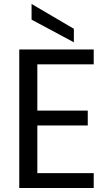

<svg xmlns="http://www.w3.org/2000/svg" viewBox="-20 -947 553 967"><path d="M452 -623C452 -623 452 -698 452 -698C452 -698 77 -698 77 -698C77 -698 77 0 77 0C77 0 452 0 452 0C452 0 452 -75 452 -75C452 -75 168 -75 168 -75C168 -75 168 -315 168 -315C168 -315 422 -315 422 -315C422 -315 422 -390 422 -390C422 -390 168 -390 168 -390C168 -390 168 -623 168 -623C168 -623 452 -623 452 -623ZM139 -927C139 -927 139 -848 139 -848C139 -848 352 -734 352 -734C352 -734 352 -802 352 -802C352 -802 139 -927 139 -927Z"/></svg>

Font: Girnar Poppins
Style: Regular
Weight: 500
Designer: Ninad Kale (Devanagari), Jonny Pinhorn (Latin)
Foundry: Indian Type Foundry
Version: ""